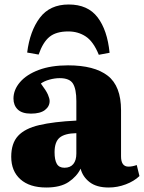

<svg xmlns="http://www.w3.org/2000/svg" viewBox="-20 -821 641 855"><path d="M186 14Q112 14 71 -22.5Q30 -59 30 -123Q30 -183 60.5 -216Q91 -249 155 -264Q219 -279 320 -284V-371Q320 -424 305 -448.5Q290 -473 246 -473Q224 -473 200.5 -466.5Q177 -460 162 -449Q186 -417 193.5 -399.5Q201 -382 201 -371Q201 -347 180 -331Q159 -315 118 -315Q78 -315 59 -333.5Q40 -352 40 -382Q40 -421 69 -455Q98 -489 152.5 -509.5Q207 -530 283 -530Q400 -530 459.5 -484Q519 -438 519 -330V-125Q519 -79 552 -79Q569 -79 589 -86L601 -37Q577 -14 540 0Q503 14 464 14Q410 14 379 -10Q348 -34 339 -70Q322 -35 285.5 -10.5Q249 14 186 14ZM267 -74Q293 -74 306.5 -90.5Q320 -107 320 -137V-228Q268 -227 245.5 -208Q223 -189 223 -143Q223 -109 233 -91.5Q243 -74 267 -74ZM286 -801Q371 -801 414.5 -744Q458 -687 468 -586L420 -577Q396 -636 362 -658.5Q328 -681 284 -681Q230 -681 200.5 -657Q171 -633 152 -578L101 -587Q113 -683 157.5 -742Q202 -801 286 -801Z"/></svg>

Font: Literata 36pt ExtraBold
Style: Regular
Weight: 800
Designer: Latin by Veronika Burian and Jose Scaglione. Greek by Irene Vlachou. Cyrillic by Vera Evstafieva.
Foundry: TypeTogether
Version: Version 3.002